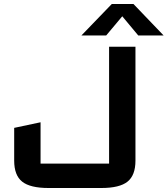

<svg xmlns="http://www.w3.org/2000/svg" viewBox="-20 -934 839 961"><path d="M658 -700V-130Q658 -56.5 618.2 -24.8Q578.5 7 487 7H223Q131 7 91 -24.8Q51 -56.5 51 -130V-294L183 -322V-115Q183 -115 183 -115Q183 -115 183 -115H526Q526 -115 526 -115Q526 -115 526 -115V-700ZM387.5 -756.5 539.5 -914H648L799 -756.5H672L592 -852.5L511.5 -756.5Z"/></svg>

Font: Science Gothic
Style: Regular
Weight: 400
Designer: Thomas Phinney, Vassil Kateliev, Brandon Buerkle
Foundry: Font Detective LLC
Version: Version 1.018